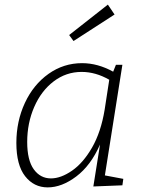

<svg xmlns="http://www.w3.org/2000/svg" viewBox="-20 -806 622 833"><path d="M435 -45 515 -30 511 -2 385 3 414 -179Q374 -88 311 -40.5Q248 7 187 7Q127 7 89 -41.5Q51 -90 51 -186Q51 -280 88 -359.5Q125 -439 190.5 -485.5Q256 -532 336 -532Q404 -532 471 -495L483 -525H511ZM434 -330 454 -460Q395 -494 334 -494Q267 -494 213 -453Q159 -412 128.5 -342Q98 -272 98 -190Q98 -111 126.5 -71.5Q155 -32 201 -32Q244 -32 292.5 -65.5Q341 -99 379.5 -166Q418 -233 434 -330ZM477 -743 299 -628 280 -654 448 -786Z"/></svg>

Font: Bitter Pro Light
Style: Italic
Weight: 300
Italic angle: -9°
Designer: Sol Matas, and Bitter project Authors
Foundry: Sol Matas
Version: Version 1.010